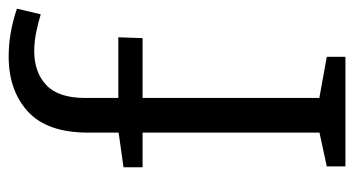

<svg xmlns="http://www.w3.org/2000/svg" viewBox="-207 -610 817 443"><g transform="rotate(-90 201.5 -388.5)"><path d="M39 0V-43L127 -62L117 -50V-479L127 -468H37V-512L129 -525L117 -510V-594Q117 -688 165.5 -732.5Q214 -777 293 -777Q319 -777 346 -772.5Q373 -768 403 -758L390 -703Q367 -710 346 -714Q325 -718 305 -718Q256 -718 226.5 -690Q197 -662 197 -601V-510L184 -524H337L335 -468H187L197 -479V-51L187 -62L292 -43V0Z"/></g></svg>

Font: Bitter Thin
Style: Regular
Weight: 400
Version: Version 3.021